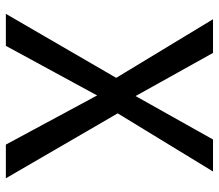

<svg xmlns="http://www.w3.org/2000/svg" viewBox="-66 -681 747 655"><g transform="rotate(90 307.5 -353.5)"><path d="M45.6 -706.7H160.5L307.7 -442.6L455.9 -706.7H565.1L366.7 -381.5L588.2 0H473.3L305.6 -311.3L136.4 0H27.2L245.6 -376.4Z"/></g></svg>

Font: Fira Code Retina
Style: Regular
Weight: 450
Monospace: yes
Designer: Carrois Corporate, Edenspiekermann AG, Nikita Prokopov
Foundry: Carrois Corporate, Edenspiekermann AG, Nikita Prokopov
Version: Version 6.002